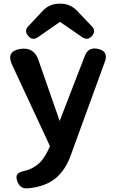

<svg xmlns="http://www.w3.org/2000/svg" viewBox="-20 -825 616 1046"><path d="M73 159Q66 136 74.5 124.5Q83 113 106 108Q133 102 155 91Q173 81 188 69Q203 57 214 41Q225 25 234.5 8Q244 -9 252 -29L45 -474Q13 -545 88 -558Q164 -571 189 -499L305 -166L442 -520Q461 -572 517 -558Q571 -544 552 -491L363 28Q328 120 261 162Q209 194 132 201Q87 205 73 159ZM307 -706 186 -622Q157 -602 134 -629Q110 -656 134 -682L212 -765Q249 -805 303 -805H309Q363 -805 400 -766L480 -682Q505 -657 481 -629Q457 -602 427 -623Z"/></svg>

Font: MaokenZhuyuanTi
Style: Regular
Weight: 400
Designer: Fontworks Inc & LongZhuTi team: ZERO子、时光羊、荆南、频凡、刘鹏、Little White Dog、帆影Magmeta、奈白不弍、白日月球、ChaoTawei、雨三（排名不分先后）
Version: Version 1.000; 20230222